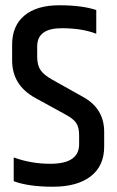

<svg xmlns="http://www.w3.org/2000/svg" viewBox="-20 -703 443 728"><path d="M26 -534Q26 -605 72.5 -644Q119 -683 205 -683Q291 -683 345 -665V-575Q291 -596 214 -596Q121 -596 121 -527V-488Q121 -456 133.5 -437.5Q146 -419 178 -401L294 -336Q375 -292 375 -203V-147Q375 -74 324 -34.5Q273 5 180.5 5Q88 5 32 -16V-106Q98 -82 171 -82Q280 -82 280 -156V-190Q280 -220 269 -236.5Q258 -253 228 -269L115 -331Q26 -379 26 -474Z"/></svg>

Font: Khand Medium
Style: Regular
Weight: 500
Designer: Devanagari: Sanchit Sawaria, Jyotish Sonowal; Latin: Satya Rajpurohit
Foundry: Indian Type Foundry
Version: Version 1.100;PS 1.0;hotconv 1.0.78;makeotf.lib2.5.61930; tt